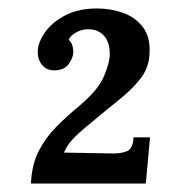

<svg xmlns="http://www.w3.org/2000/svg" viewBox="-20 -736 415 453"><path d="M209 -716Q241 -716 269.5 -706Q298 -696 316 -673.5Q334 -651 333 -616Q333 -580 314 -554Q295 -528 262 -501.5Q229 -475 186 -439Q165 -422 151.5 -407.5Q138 -393 131 -376L241 -374Q264 -373 279 -379Q294 -385 295 -412H334L324 -303H53Q55 -348 71.5 -380Q88 -412 113.5 -437.5Q139 -463 168 -487Q212 -524 225.5 -556.5Q239 -589 239 -608Q239 -637 225 -652Q211 -667 188 -667Q173 -667 159.5 -659.5Q146 -652 142 -642Q149 -636 151 -627.5Q153 -619 153 -613Q153 -601 142.5 -585.5Q132 -570 108 -570Q90 -570 79.5 -582.5Q69 -595 69 -614Q69 -634 85 -658Q101 -682 132.5 -699Q164 -716 209 -716Z"/></svg>

Font: Lora SemiBold
Style: Italic
Weight: 600
Italic angle: -3°
Designer: Olga Karpushina, Alexei Vanyashin (Cyrillic)
Foundry: Cyreal
Version: Version 3.011; ttfautohint (v1.8.4.7-5d5b)